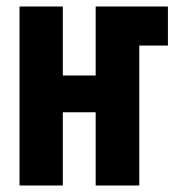

<svg xmlns="http://www.w3.org/2000/svg" viewBox="-20 -570 540 590"><path d="M173 0V-225H274V0H408V-430H496V-550H274V-338H173V-550H40V0Z"/></svg>

Font: Noto Sans Mono UI Condensed ExtraBold
Style: Regular
Weight: 800
Width: 3
Designer: Monotype Design team
Foundry: Monotype Imaging Inc.
Version: 1.000